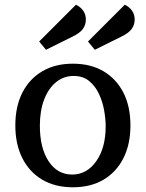

<svg xmlns="http://www.w3.org/2000/svg" viewBox="-20 -780 618 814"><path d="M289 14Q214 14 159.5 -18Q105 -50 75 -109Q45 -168 45 -248Q45 -329 75 -387.5Q105 -446 159.5 -478Q214 -510 289 -510Q364 -510 418.5 -478Q473 -446 503 -387.5Q533 -329 533 -248Q533 -168 503 -109Q473 -50 418.5 -18Q364 14 289 14ZM286 -40Q348 -40 388 -96.5Q428 -153 428 -245Q428 -275 421.5 -312Q415 -349 399.5 -382Q384 -415 358 -436.5Q332 -458 292 -458Q250 -458 217.5 -431.5Q185 -405 167 -357.5Q149 -310 149 -247Q149 -153 186 -96.5Q223 -40 286 -40ZM382 -569 353 -604 509 -760Q528 -751 539.5 -735Q551 -719 551 -697Q551 -675 538.5 -657.5Q526 -640 495 -625ZM175 -569 146 -604 302 -760Q321 -751 332.5 -735Q344 -719 344 -697Q344 -675 331.5 -657.5Q319 -640 288 -625Z"/></svg>

Font: Gabriela
Style: Regular
Weight: 400
Designer: Eduardo Rodriguez Tunni
Foundry: Eduardo Rodriguez Tunni
Version: Version 2.001;gftools[0.9.26]